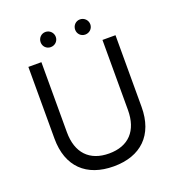

<svg xmlns="http://www.w3.org/2000/svg" viewBox="-152 -978 1019 1108"><g transform="rotate(-20 357.5 -424.0)"><path d="M251 -763C277 -763 298 -783 298 -809C298 -835 277 -856 251 -856C225 -856 205 -835 205 -809C205 -783 225 -763 251 -763ZM463 -763C489 -763 510 -783 510 -809C510 -835 489 -856 463 -856C437 -856 417 -835 417 -809C417 -783 437 -763 463 -763ZM358 8C524 8 625 -87 625 -260V-700H545V-270C545 -143 478 -71 358 -71C238 -71 170 -143 170 -270V-700H90V-260C90 -87 191 8 358 8Z"/></g></svg>

Font: Fixel Display Regular
Style: Regular
Weight: 400
Designer: AlfaBravo + MacPaw
Foundry: Kyrylo Tkachov, Marchela Mozhyna, Serhii Makarenko, Maria Weinstein, Zakhar Kryvoshyya
Version: Version 1.211